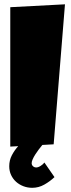

<svg xmlns="http://www.w3.org/2000/svg" viewBox="-20 -708 337 912"><path d="M238.8 133.3Q217.3 153.8 190.4 168.9Q163.6 184.1 133.3 184.1Q110.8 184.1 91.1 176.5Q71.3 168.9 56.4 155.5Q41.5 142.1 32.7 123.3Q23.9 104.5 23.9 81.5Q23.9 53.7 36.1 30Q48.3 6.3 66.4 -13.7L28.8 -11.7V-673.8L288.6 -687.5L234.9 -22.5L181.2 -19.5Q172.9 -9.3 163.8 2.4Q154.8 14.2 147.5 25.9Q140.1 37.6 135.3 48.3Q130.4 59.1 130.4 66.9Q130.4 75.7 136.7 81.5Q143.1 87.4 151.9 87.4Q161.6 87.4 173.3 79.8Q185.1 72.3 190.9 64Z"/></svg>

Font: Luckiest Guy
Style: Regular
Weight: 400
Designer: Astigmatic (AOETI)
Foundry: Astigmatic (AOETI)
Version: Version 1.000